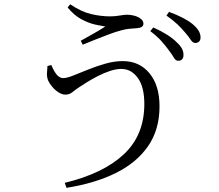

<svg xmlns="http://www.w3.org/2000/svg" viewBox="-20 -824 1040 911"><path d="M780.6 -586.1Q765.3 -607.1 745.3 -629.5Q725.3 -652 693 -676.3L707.3 -693.8Q745 -676.9 773 -659.1Q801 -641.3 818.9 -623Q837.1 -606 844.2 -591.4Q851.2 -576.7 850.5 -561.9Q850.5 -548.8 843.2 -541.9Q835.9 -534.9 824.8 -535.7Q813.4 -535.7 804.5 -551.2Q795.6 -566.7 780.6 -586.1ZM859.1 -668.8Q842.4 -689 822.7 -707.8Q803 -726.5 769.7 -750.3L782.2 -767.6Q820.1 -753.7 848.6 -738.7Q877.1 -723.8 895.1 -708.6Q914.9 -691.6 923.2 -676.9Q931.5 -662.2 931.5 -645.8Q931.5 -633.3 924.3 -626.6Q917 -620 906.1 -620Q894.1 -620.8 884.8 -635.3Q875.5 -649.8 859.1 -668.8ZM223.2 -515.6Q231.9 -495.9 240.5 -481.7Q249.1 -467.5 259.2 -460.5Q269.4 -453.4 280.4 -453.4Q296.9 -453.4 327.6 -465.6Q358.3 -477.8 397.6 -493.7Q436.8 -509.7 479.8 -521.9Q522.7 -534.1 562.7 -534.1Q641.6 -534.1 689.2 -476.4Q736.9 -418.7 736.9 -319.5Q736.9 -209 682.6 -130.5Q628.4 -52.1 529.5 -3.1Q430.6 45.9 295.4 67.2L287.2 43.5Q469.8 -0.6 567.3 -91.7Q664.8 -182.7 664.8 -330.7Q664.8 -411.6 633.8 -454.3Q602.8 -496.9 555.8 -496.9Q530.9 -496.9 501.8 -487.3Q472.7 -477.7 444.6 -463.2Q416.5 -448.7 392.7 -434Q369 -419.2 354.8 -409.7Q338.6 -399.1 324 -387Q309.4 -375 290.5 -375Q274.6 -375 257.8 -385.8Q241 -396.6 228 -412.1Q214.9 -427.6 208.9 -440.9Q202.3 -457.4 202.7 -473.6Q203.1 -489.8 205.2 -510.5ZM300.9 -788.5 312.9 -803.7Q365.9 -768 412.7 -757.1Q459.5 -746.3 502.7 -746.3Q524.4 -746.3 547.2 -750.2Q570 -754.2 582.4 -754.2Q600.9 -754.2 618.6 -749.2Q636.2 -744.2 648.4 -734.5Q660.6 -724.7 660.6 -711.2Q660.6 -701.5 651.9 -696.1Q643.1 -690.7 626.7 -690Q614.8 -689.2 595.3 -687.6Q575.7 -686 554.5 -679.8Q529.4 -673.4 496.2 -660.8Q462.9 -648.3 430.1 -635.3Q397.3 -622.3 372.6 -611.9L363.2 -630.7Q384.8 -642.7 406 -654.5Q427.2 -666.4 446.5 -677.7Q465.7 -689.1 479.7 -698.1Q463.4 -700.7 433 -707.1Q402.6 -713.6 367.2 -732.1Q331.9 -750.7 300.9 -788.5Z"/></svg>

Font: Source Han Serif JP VF
Style: Regular
Weight: 250
Designer: Ryoko NISHIZUKA 西塚涼子 (kana & ideographs); Frank Grießhammer (Latin, Greek & Cyrillic); Wenlong ZHANG 张文龙 (bopomofo); San
Foundry: Adobe
Version: Version 2.001;hotconv 1.1.0;makeotfexe 2.6.0